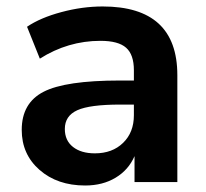

<svg xmlns="http://www.w3.org/2000/svg" viewBox="-20 -569 644 600"><path d="M246.1 10.7Q159.2 10.7 103.5 -38.1Q47.9 -86.9 47.9 -163.1Q47.9 -247.1 116.2 -282.2Q184.6 -317.4 354.5 -317.4H398.4V-349.6Q398.4 -398.4 374 -419.9Q349.6 -441.4 293.9 -441.4Q192.4 -441.4 104.5 -385.7L64.5 -485.4Q106.4 -513.7 171.9 -531.2Q237.3 -548.8 300.8 -548.8Q534.2 -548.8 534.2 -334V0H400.4V-81.1Q381.8 -38.1 341.3 -13.7Q300.8 10.7 246.1 10.7ZM182.6 -166Q182.6 -129.9 208 -109.9Q233.4 -89.8 276.4 -89.8Q331.1 -89.8 364.7 -122.6Q398.4 -155.3 398.4 -209V-242.2H355.5Q260.7 -242.2 221.7 -224.6Q182.6 -207 182.6 -166Z"/></svg>

Font: Min Sans Bold
Style: Regular
Weight: 700
Designer: Jinseong-Kim, NotoSansCJK, Nunito
Foundry: Jinseong-Kim
Version: Version 1.400;Glyphs 3.1.2 (3151)